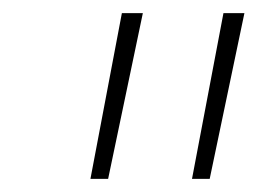

<svg xmlns="http://www.w3.org/2000/svg" viewBox="-20 -720 393 293"><path d="M118 -447 166 -700H198L145 -447ZM273 -447 321 -700H353L300 -447Z"/></svg>

Font: Montserrat Thin ExtraLight
Style: Italic
Weight: 250
Italic angle: -11.3°
Version: Version 9.000